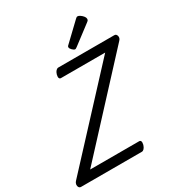

<svg xmlns="http://www.w3.org/2000/svg" viewBox="-317 -1302 1356 1464"><g transform="rotate(-30 361.5 -570.0)"><path d="M-37 0Q-49 0 -55.5 -9.5Q-62 -19 -60.5 -33Q-59 -47 -49 -58L634 -795H245Q234 -795 230 -805Q226 -815 231 -835Q237 -855 247 -865Q257 -875 268 -875H760Q778 -875 783 -855Q788 -835 771 -818L89 -80H520Q531 -80 535 -70.5Q539 -61 534 -40Q528 -21 518.5 -10.5Q509 0 498 0ZM449 -931Q439 -931 425 -945Q411 -959 411 -969Q411 -973 412 -976.5Q413 -980 420 -986L570 -1129Q576 -1134 579.5 -1137Q583 -1140 589 -1140Q599 -1140 612 -1131Q625 -1122 634.5 -1110Q644 -1098 644 -1088Q644 -1081 642 -1076Q640 -1071 629 -1063L468 -941Q462 -937 457.5 -934Q453 -931 449 -931Z"/></g></svg>

Font: Playwrite DK Loopet
Style: Regular
Weight: 400
Designer: Veronika Burian, José Scaglione
Foundry: TypeTogether
Version: Version 1.002